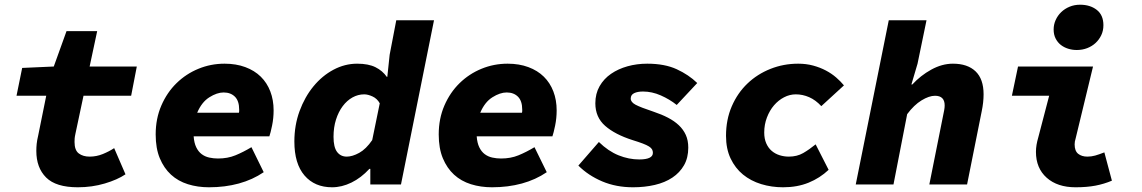

<svg xmlns="http://www.w3.org/2000/svg" viewBox="-20 -782 4840 814"><path d="M310 12Q217 12 175.5 -29.5Q134 -71 134 -142Q134 -157 135.5 -172Q137 -187 142 -208L176 -376H50L74 -494L208 -500L262 -650H392L360 -500H560L536 -376H334L300 -216Q297 -202 296.5 -195Q296 -188 296 -180Q296 -145 314 -131.5Q332 -118 360 -118Q389 -118 416 -129Q443 -140 464 -154L512 -43Q478 -20 424 -4Q370 12 310 12Z M866 12Q818 12 776.5 -1Q735 -14 705 -41.5Q675 -69 657.5 -111Q640 -153 640 -212Q640 -279 664 -334.5Q688 -390 728.5 -429.5Q769 -469 821.5 -490.5Q874 -512 932 -512Q981 -512 1020 -497.5Q1059 -483 1085.5 -457Q1112 -431 1126 -394.5Q1140 -358 1140 -314Q1140 -281 1133.5 -249.5Q1127 -218 1122 -204H801Q803 -176 812 -157.5Q821 -139 835 -128.5Q849 -118 867 -114Q885 -110 904 -110Q945 -110 978 -123.5Q1011 -137 1046 -158L1098 -52Q1051 -20 992.5 -4Q934 12 866 12ZM928 -390Q900 -390 867.5 -369.5Q835 -349 816 -304H993Q994 -307 994 -310.5Q994 -314 994 -317Q994 -354 976 -372Q958 -390 928 -390Z M1388 12Q1314 12 1271 -38Q1228 -88 1228 -182Q1228 -251 1250 -311Q1272 -371 1309 -416Q1346 -461 1394 -486.5Q1442 -512 1494 -512Q1542 -512 1572 -497Q1602 -482 1620 -456H1622L1632 -550L1660 -696H1820L1680 0H1550V-66H1546Q1511 -28 1470 -8Q1429 12 1388 12ZM1450 -118Q1474 -118 1503 -134Q1532 -150 1558 -188L1590 -344Q1579 -364 1559.5 -373Q1540 -382 1524 -382Q1498 -382 1474.5 -369Q1451 -356 1433 -332Q1415 -308 1404.5 -275Q1394 -242 1394 -202Q1394 -158 1409 -138Q1424 -118 1450 -118Z M2066 12Q2018 12 1976.5 -1Q1935 -14 1905 -41.5Q1875 -69 1857.5 -111Q1840 -153 1840 -212Q1840 -279 1864 -334.5Q1888 -390 1928.5 -429.5Q1969 -469 2021.5 -490.5Q2074 -512 2132 -512Q2181 -512 2220 -497.5Q2259 -483 2285.5 -457Q2312 -431 2326 -394.5Q2340 -358 2340 -314Q2340 -281 2333.5 -249.5Q2327 -218 2322 -204H2001Q2003 -176 2012 -157.5Q2021 -139 2035 -128.5Q2049 -118 2067 -114Q2085 -110 2104 -110Q2145 -110 2178 -123.5Q2211 -137 2246 -158L2298 -52Q2251 -20 2192.5 -4Q2134 12 2066 12ZM2128 -390Q2100 -390 2067.5 -369.5Q2035 -349 2016 -304H2193Q2194 -307 2194 -310.5Q2194 -314 2194 -317Q2194 -354 2176 -372Q2158 -390 2128 -390Z M2664 12Q2592 12 2533 -13Q2474 -38 2432 -80L2519 -180Q2559 -141 2602.5 -123.5Q2646 -106 2690 -106Q2748 -106 2748 -134Q2748 -142 2744.5 -148.5Q2741 -155 2731.5 -161Q2722 -167 2705 -173.5Q2688 -180 2662 -188Q2587 -212 2545.5 -248.5Q2504 -285 2504 -344Q2504 -385 2522 -416.5Q2540 -448 2570.5 -469Q2601 -490 2640.5 -501Q2680 -512 2724 -512Q2798 -512 2849 -488.5Q2900 -465 2936 -430L2849 -337Q2819 -361 2781.5 -377.5Q2744 -394 2706 -394Q2683 -394 2668.5 -387Q2654 -380 2654 -364Q2654 -349 2674.5 -338Q2695 -327 2752 -308Q2785 -297 2812 -283Q2839 -269 2858 -251Q2877 -233 2887.5 -210Q2898 -187 2898 -156Q2898 -113 2880 -81.5Q2862 -50 2830.5 -29Q2799 -8 2756 2Q2713 12 2664 12Z M3300 12Q3251 12 3207 -1.5Q3163 -15 3130 -42Q3097 -69 3077.5 -110Q3058 -151 3058 -206Q3058 -275 3082.5 -331.5Q3107 -388 3149 -428Q3191 -468 3246.5 -490Q3302 -512 3364 -512Q3398 -512 3427.5 -504Q3457 -496 3481.5 -483Q3506 -470 3525 -453.5Q3544 -437 3558 -420L3462 -332Q3438 -358 3410.5 -370Q3383 -382 3354 -382Q3328 -382 3304 -369.5Q3280 -357 3261.5 -335.5Q3243 -314 3231.5 -284Q3220 -254 3220 -220Q3220 -194 3228.5 -174.5Q3237 -155 3251.5 -142.5Q3266 -130 3285 -124Q3304 -118 3324 -118Q3359 -118 3385 -133Q3411 -148 3438 -170L3493 -62Q3456 -27 3408 -7.5Q3360 12 3300 12Z M3608 0 3748 -696H3908L3870 -512L3844 -424H3848Q3883 -462 3928.5 -487Q3974 -512 4020 -512Q4082 -512 4116 -479.5Q4150 -447 4150 -382Q4150 -348 4142 -310L4080 0H3920L3978 -290Q3981 -304 3983 -315Q3985 -326 3985 -335Q3985 -376 3944 -376Q3919 -376 3887 -356.5Q3855 -337 3826 -298L3768 0Z M4540 12Q4463 12 4417.5 -28.5Q4372 -69 4372 -138Q4372 -153 4374.5 -168Q4377 -183 4382 -200L4428 -376H4270L4296 -500H4614L4540 -194Q4538 -188 4537 -182Q4536 -176 4536 -170Q4536 -142 4551 -130Q4566 -118 4590 -118Q4607 -118 4623 -122.5Q4639 -127 4662 -136L4694 -16Q4661 -2 4624.5 5Q4588 12 4540 12ZM4545 -570Q4526 -570 4508.5 -575.5Q4491 -581 4477.5 -591.5Q4464 -602 4455.5 -618.5Q4447 -635 4447 -657Q4447 -678 4455.5 -697Q4464 -716 4479 -730.5Q4494 -745 4514.5 -753.5Q4535 -762 4559 -762Q4602 -762 4630 -740Q4658 -718 4658 -675Q4658 -652 4649 -633Q4640 -614 4625 -600Q4610 -586 4589.5 -578Q4569 -570 4545 -570Z"/></svg>

Font: Source Code Pro Black
Style: Italic
Weight: 900
Italic angle: -11°
Monospace: yes
Designer: Paul D. Hunt, Teo Tuominen
Foundry: Adobe Systems Incorporated
Version: Version 1.050;PS 1.000;hotconv 16.6.51;makeotf.lib2.5.65220